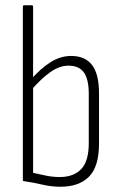

<svg xmlns="http://www.w3.org/2000/svg" viewBox="-20 -703 452 731"><path d="M211 8Q175 8 141.5 0Q108 -8 67 -14V-677Q67 -683 72 -683H101Q106 -683 106 -677V-45Q131 -39 156.5 -34Q182 -29 208 -29Q260 -29 289 -59Q318 -89 318 -158V-345Q318 -401 299.5 -427Q281 -453 241 -453Q206 -453 171 -428Q136 -403 98 -359L97 -399Q134 -442 172 -466Q210 -490 251 -490Q304 -490 330.5 -455.5Q357 -421 357 -347V-157Q357 -68 318.5 -30Q280 8 211 8Z"/></svg>

Font: Sofia Sans Condensed ExtraLight
Style: Regular
Weight: 250
Version: Version 4.100